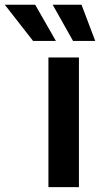

<svg xmlns="http://www.w3.org/2000/svg" viewBox="-137 -773 414 793"><path d="M63 0V-535.6H189V0ZM164.6 -604 80.6 -753.4H199.7L256.3 -604ZM-0.5 -604 -117.2 -753.4H8.3L93.8 -604Z"/></svg>

Font: Inter 20pt SemiBold
Style: Regular
Weight: 600
Version: Version 4.001;git-66647c0bb